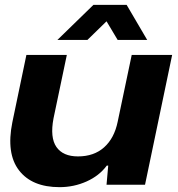

<svg xmlns="http://www.w3.org/2000/svg" viewBox="-20 -763 734 793"><path d="M217 -598 366 -743H503L588 -598H466L420 -675L341 -598ZM226 10Q112 10 58.5 -59.5Q5 -129 31 -258L89 -536H256L201 -274Q186 -195 213 -156Q240 -117 302 -117Q368 -117 410 -154.5Q452 -192 466 -260L524 -536H691L579 0H420L427 -79H421Q390 -37 337.5 -13.5Q285 10 226 10Z"/></svg>

Font: Mona Sans Expanded
Style: Bold Italic
Weight: 700
Width: 7
Italic angle: -11.7°
Designer: Deni Anggara
Foundry: GitHub
Version: Version 1.001;gftools[0.9.33]